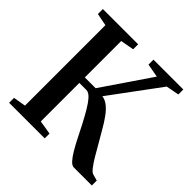

<svg xmlns="http://www.w3.org/2000/svg" viewBox="-189 -909 1076 1076"><g transform="rotate(45 349.0 -371.5)"><path d="M32 0V-39L106 -51.5V-689L32 -703.5V-743H311.5V-703.5L231.5 -689V-400.5H317L513.5 -689L433 -703.5V-743H669.5V-703.5L592.5 -689L375.5 -395.5Q401.5 -391.5 423 -374Q444.5 -356.5 465 -328.5Q485.5 -300.5 506.5 -263.5Q528 -228 548.5 -191.5Q569 -155 587.5 -124.2Q606 -93.5 621.8 -73.2Q637.5 -53 649.5 -49.5L687.5 -39V0H545Q530 0 513.8 -17.8Q497.5 -35.5 480 -65Q462.5 -94.5 444.2 -130.8Q426 -167 407 -204Q387 -242.5 366.5 -277.5Q346 -312.5 326 -334.8Q306 -357 287 -357H231.5V-51.5L314 -38V0Z"/></g></svg>

Font: Merriweather 72pt SemiBold
Style: Regular
Weight: 600
Version: Version 2.100